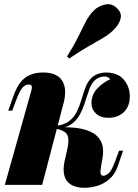

<svg xmlns="http://www.w3.org/2000/svg" viewBox="-20 -877 656 911"><path d="M459 -85Q455 -61 458 -52Q461 -43 471 -43Q480 -43 494 -53.5Q508 -64 524 -106L545 -162H564L539 -89Q525 -49 498.5 -26.5Q472 -4 441 5Q410 14 382 14Q322 14 297.5 -18.5Q273 -51 287 -115L299 -168Q311 -219 297 -240.5Q283 -262 232 -268V-272Q282 -275 327.5 -271.5Q373 -268 407.5 -253Q442 -238 458.5 -207Q475 -176 466 -125ZM478 -514Q464 -514 453 -510Q442 -506 432 -498Q414 -482 404 -454Q394 -426 384 -394Q374 -362 358.5 -333Q343 -304 316 -286Q289 -268 244 -269L234 -268L236 -279Q280 -282 305.5 -300.5Q331 -319 344.5 -347Q358 -375 367 -406Q376 -437 386.5 -464.5Q397 -492 417 -510Q432 -523 450 -528Q468 -533 481 -533Q539 -533 567.5 -499Q596 -465 596 -419Q596 -387 582.5 -364Q569 -341 546 -329.5Q523 -318 495 -318Q456 -318 435 -338.5Q414 -359 414 -387Q414 -428 441.5 -457Q469 -486 503 -501Q499 -507 492 -510.5Q485 -514 478 -514ZM180 0H3L125 -434Q130 -450 131 -459Q132 -468 128.5 -472Q125 -476 116 -476Q101 -476 88 -462.5Q75 -449 61 -413L38 -352H19L47 -430Q60 -465 78.5 -488Q97 -511 123.5 -522Q150 -533 184 -533Q223 -533 246 -520.5Q269 -508 279 -487Q289 -466 289 -441.5Q289 -417 283 -393ZM298 -609Q332 -663 351.5 -703.5Q371 -744 387 -774.5Q403 -805 426 -828Q446 -848 478.5 -855.5Q511 -863 536 -837Q559 -815 552 -788Q545 -761 520 -736Q499 -715 469 -697Q439 -679 399 -656.5Q359 -634 308 -599Z"/></svg>

Font: Playfair Display Black
Style: Italic
Weight: 900
Italic angle: -14°
Designer: Claus Eggers Sørensen
Foundry: Claus Eggers Sørensen
Version: Version 1.203